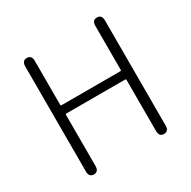

<svg xmlns="http://www.w3.org/2000/svg" viewBox="-162 -885 1034 1041"><g transform="rotate(-30 355.0 -364.5)"><path d="M136 0Q106 0 106 -36V-693Q106 -729 136 -729Q166 -729 166 -693V-418Q166 -413 171 -413H540Q545 -413 545 -418V-693Q545 -729 575 -729Q605 -729 605 -693V-36Q605 0 575 0Q545 0 545 -36V-356Q545 -361 540 -361H171Q166 -361 166 -356V-36Q166 0 136 0Z"/></g></svg>

Font: Resource Han Rounded CN Light
Style: Regular
Weight: 300
Designer: Cyano Hao (round all glyphs); Ryoko NISHIZUKA 西塚涼子 (kana, bopomofo & ideographs); Paul D. Hunt (Latin, Greek & Cyrillic)
Foundry: Cyano Hao
Version: 0.990